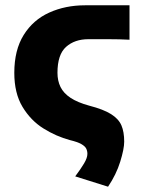

<svg xmlns="http://www.w3.org/2000/svg" viewBox="-20 -518 535 725"><path d="M388 187 264 148Q285 120 297.5 99Q310 78 310 63Q310 52 305.5 43Q301 34 287 26Q273 18 244 11Q192 -3 144 -33Q96 -63 65 -114.5Q34 -166 34 -243Q34 -329 69.5 -386Q105 -443 166 -470.5Q227 -498 301 -498H469V-368Q432 -370 389 -370Q346 -370 314 -370Q262 -370 229.5 -341Q197 -312 197 -243Q197 -213 208.5 -189.5Q220 -166 246.5 -148.5Q273 -131 317 -119Q371 -105 399.5 -87Q428 -69 438.5 -44.5Q449 -20 449 17Q449 44 434 92.5Q419 141 388 187Z"/></svg>

Font: Source Sans 3 ExtraBold
Style: Regular
Weight: 800
Designer: Paul D. Hunt
Foundry: Adobe
Version: Version 3.052;hotconv 1.1.0;makeotfexe 2.6.0